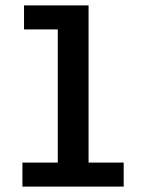

<svg xmlns="http://www.w3.org/2000/svg" viewBox="-20 -691 540 711"><path d="M63 0V-89H194V-582H69V-671H308V-89H438V0Z"/></svg>

Font: Ligconsolata
Style: Bold
Weight: 700
Monospace: yes
Designer: Raph Levien, Cyreal, Brenton Simpson
Foundry: Raph Levien, Cyreal, Google
Version: Version 3.001; ttfautohint (v1.8.2.53-6de2)